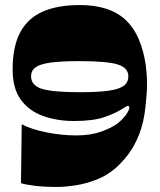

<svg xmlns="http://www.w3.org/2000/svg" viewBox="-20 -725 632 760"><path d="M66 -233Q104 -213 164 -201Q224 -189 282 -189Q337 -189 379 -203.5Q421 -218 446 -237Q457 -246 465.5 -255Q474 -264 480 -272.5Q486 -281 489 -288Q492 -295 492 -299Q492 -306 486 -306Q482 -306 467 -296Q440 -278 395 -262Q350 -246 273 -246Q207 -246 151.5 -265.5Q96 -285 63 -329.5Q30 -374 30 -450Q30 -541 60 -597Q90 -653 149 -679Q208 -705 296 -705Q356 -705 401.5 -690Q447 -675 478.5 -645Q510 -615 529 -570.5Q548 -526 557 -468Q559 -451 560.5 -432Q562 -413 562 -393Q562 -369 560 -346.5Q558 -324 556 -303Q549 -238 530 -191Q511 -144 486.5 -112.5Q462 -81 437 -59Q402 -29 359.5 -13Q317 3 277 9Q237 15 208 15Q155 15 118 10.5Q81 6 63 0ZM488 -423Q488 -457 445.5 -470Q403 -483 296 -483Q224 -483 182 -477.5Q140 -472 121.5 -459Q103 -446 103 -423Q103 -387 145.5 -373.5Q188 -360 296 -360Q368 -360 410 -366Q452 -372 470 -385.5Q488 -399 488 -423Z"/></svg>

Font: Ojuju ExtraBold
Style: Regular
Weight: 800
Designer: Chisaokwu Joboson, Mirko Velimirovic
Foundry: Udi Foundry
Version: Version 1.000